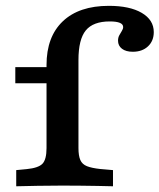

<svg xmlns="http://www.w3.org/2000/svg" viewBox="-20 -651 557 671"><path d="M198.4 -2.4Q149.9 -2.4 111.4 -1.6Q72.9 -0.8 36.7 0V-56.5L73.3 -60Q114.2 -64 128.4 -78.8Q142.6 -93.6 142.6 -133.6V-208.2H254.2V-133.6Q254.2 -106.8 260.7 -91.8Q267.2 -76.8 283.9 -70.2Q300.5 -63.6 330.1 -60.4L374.9 -56.5V0Q349.2 -0.8 321.8 -1.2Q294.4 -1.6 264 -2Q233.6 -2.4 198.4 -2.4ZM142.6 -208.2V-423.7Q142.6 -522.5 199.5 -576.6Q256.5 -630.6 360.5 -630.6Q433.4 -630.6 475.4 -606Q517.4 -581.3 517.4 -538.9Q517.4 -508.1 497.3 -489.1Q477.1 -470.1 444.1 -470.1Q420.1 -470.1 406.3 -480.6Q392.5 -491.1 392.5 -508.8Q392.5 -519.7 397 -527.8Q401.4 -535.9 405.9 -543Q410.4 -550.1 410.4 -556.5Q410.4 -576.1 363.6 -576.1Q305.5 -576.1 279.8 -544.7Q254.2 -513.3 254.2 -441.3V-208.2ZM33.5 -359.9V-416.4H197V-359.9Z"/></svg>

Font: Playfair 5pt SemiExpanded Light
Style: Regular
Weight: 300
Width: 6
Designer: Claus Eggers Sørensen
Foundry: Claus Eggers Sørensen
Version: Version 2.203